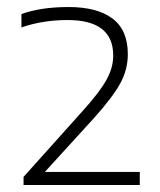

<svg xmlns="http://www.w3.org/2000/svg" viewBox="-20 -458 454 546"><path d="M47 68V45L216 -143.5Q263 -195.5 282.5 -230.5Q302 -265.5 302 -300Q302 -401 172.5 -401Q101.5 -401 41 -380V-418Q95.5 -438 175 -438Q256.5 -438 300 -405.2Q343.5 -372.5 343.5 -304Q343.5 -260 321.8 -220.5Q300 -181 247.5 -122.5L107.5 31H377.5V68Z"/></svg>

Font: Encode Sans Expanded ExtraLight
Style: Regular
Weight: 200
Width: 7
Designer: Multiple Designers
Foundry: Impallari Type
Version: Version 3.000; ttfautohint (v1.8.3) -l 8 -r 50 -G 200 -x 14 